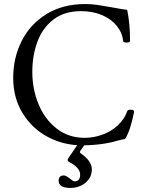

<svg xmlns="http://www.w3.org/2000/svg" viewBox="-20 -696 696 937"><path d="M44.4 -315.9Q44.4 -413.6 85.7 -495.8Q127 -578.1 206.8 -627.2Q286.6 -676.3 396.5 -676.3Q425.3 -676.3 452.9 -672.4Q480.5 -668.5 523.9 -660.6Q574.7 -650.9 600.6 -647.9Q614.7 -581.5 614.7 -496.1Q614.7 -491.2 606.7 -489.3Q598.6 -487.3 590.1 -489Q581.5 -490.7 581.1 -495.1Q576.7 -536.6 549.6 -570.1Q522.5 -603.5 477.3 -622.6Q432.1 -641.6 375.5 -641.6Q293.5 -641.6 240.2 -600.3Q187 -559.1 162.4 -491.9Q137.7 -424.8 137.7 -345.2Q137.7 -260.3 168.5 -186.5Q199.2 -112.8 257.1 -68.1Q314.9 -23.4 392.6 -23.4Q437.5 -23.4 479.7 -38.8Q522 -54.2 554.4 -83.7Q586.9 -113.3 601.6 -154.8Q602.5 -158.2 608.9 -159.7Q615.2 -161.1 622.3 -160.4Q629.4 -159.7 631.3 -157.7Q634.3 -154.8 634.3 -149.4Q625 -103 614 -70.1Q603 -37.1 590.3 -17.6Q571.3 -14.6 552.7 -9.3Q517.1 1.5 472.7 7.3Q428.2 13.2 380.4 13.2Q291 13.2 214.1 -27.3Q137.2 -67.9 90.8 -142.8Q44.4 -217.8 44.4 -315.9ZM266.1 186Q266.1 173.3 272.5 166.7Q278.8 160.2 291 160.2Q302.2 160.2 319.8 174.8Q336.9 189 343.8 189Q371.1 189 371.1 156.2Q371.1 122.6 319.3 95.7Q310.1 90.8 310.1 86.4Q310.1 81.5 312.5 77.6L368.7 -4.9H404.3L372.6 39.1Q370.1 43 370.1 46.4Q370.1 49.8 375.5 53.7Q428.2 89.8 428.2 130.9Q428.2 158.2 413.3 178.7Q398.4 199.2 374.5 210.2Q350.6 221.2 324.2 221.2Q295.4 221.2 280.8 212.4Q266.1 203.6 266.1 186Z"/></svg>

Font: Junicode Two Beta VF
Style: Regular
Weight: 400
Designer: Peter S. Baker
Foundry: Briery Creek Software
Version: Version 1.031 beta; ttfautohint (v1.8.1.43-b0c9)